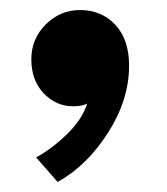

<svg xmlns="http://www.w3.org/2000/svg" viewBox="-20 -205 334 383"><path d="M140 -185Q182 -185 209.8 -155.8Q237.5 -126.5 237.5 -74Q237.5 -6 195.5 59.8Q153.5 125.5 95 158L52 109Q83.5 92 113.8 62.5Q144 33 154 1.5Q144.5 7 125.5 7Q92 7 67.2 -18.8Q42.5 -44.5 42.5 -87Q42.5 -127.5 71.2 -156.2Q100 -185 140 -185Z"/></svg>

Font: League Spartan ExtraBold
Style: Regular
Weight: 800
Foundry: The League of Moveable Type
Version: Version 2.002